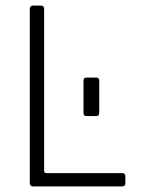

<svg xmlns="http://www.w3.org/2000/svg" viewBox="-20 -663 540 683"><path d="M415 0H97Q86 0 86 -12V-631Q86 -643 97 -643H126Q137 -643 137 -631V-56Q137 -47 146 -47H415Q426 -47 426 -36V-11Q426 0 415 0ZM333 -376V-262Q333 -250 323 -250H287Q277 -250 277 -262V-376Q277 -387 287 -387H323Q333 -387 333 -376Z"/></svg>

Font: Rajdhani
Style: Regular
Weight: 400
Designer: Satya Rajpurohit, Jyotish Sonowal
Foundry: Indian Type Foundry
Version: Version 1.201;PS 1.0;hotconv 1.0.78;makeotf.lib2.5.61930; tt